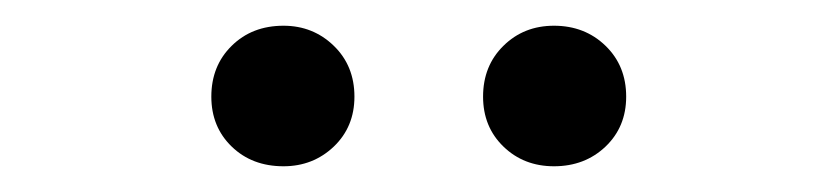

<svg xmlns="http://www.w3.org/2000/svg" viewBox="-20 -795 655 150"><path d="M201.5 -665.1Q176.9 -665.1 161 -680.5Q145.1 -695.9 145.1 -719.5Q145.1 -743.6 161 -759.2Q176.9 -774.9 201.5 -774.9Q224.6 -774.9 240.8 -759.2Q256.9 -743.6 256.9 -719.5Q256.9 -695.9 240.8 -680.5Q224.6 -665.1 201.5 -665.1ZM412.8 -665.1Q389.2 -665.1 373.3 -680.5Q357.4 -695.9 357.4 -719.5Q357.4 -743.6 373.3 -759.2Q389.2 -774.9 412.8 -774.9Q436.9 -774.9 453.1 -759.2Q469.2 -743.6 469.2 -719.5Q469.2 -695.9 453.1 -680.5Q436.9 -665.1 412.8 -665.1Z"/></svg>

Font: FiraCode Nerd Font
Style: Regular
Weight: 400
Designer: Carrois Corporate, Edenspiekermann AG, Nikita Prokopov
Foundry: Carrois Corporate, Edenspiekermann AG, Nikita Prokopov
Version: Version 6.002;Nerd Fonts 3.4.0